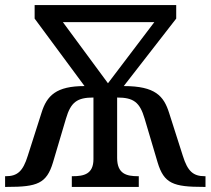

<svg xmlns="http://www.w3.org/2000/svg" viewBox="-20 -734 827 754"><path d="M0 0H8C126 0 163 -13 188 -96L239 -268C258 -333 283 -351 347 -351V-109C347 -50 309 -42 265 -42H262V0H525V-42H522C477 -42 440 -51 440 -114V-351C504 -351 529 -333 548 -268L599 -96C624 -13 661 0 779 0H787V-42H784C739 -42 717 -61 698 -122L644 -291C623 -357 590 -396 466 -396L672 -661V-714H116V-661L312 -396C201 -396 164 -359 143 -291L89 -122C70 -61 48 -42 3 -42H0ZM404 -407 227 -647H586Z"/></svg>

Font: Noto Serif
Style: Regular
Weight: 400
Designer: Monotype Design Team
Foundry: Monotype Imaging Inc.
Version: Version 2.015